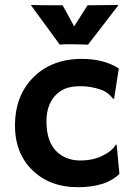

<svg xmlns="http://www.w3.org/2000/svg" viewBox="-20 -762 541 789"><path d="M470.7 -47.4Q416 7.3 299.3 7.3Q186 7.3 114.3 -61.5Q41.5 -131.3 41.5 -247.1Q41.5 -364.7 113.3 -440.4Q189.5 -520 316.9 -520Q407.2 -520 468.3 -480.5L448.7 -355.5L445.3 -356Q421.9 -384.3 396 -393.1Q354 -407.7 312 -407.7Q270 -407.7 246.1 -397Q222.2 -386.2 205.1 -367.2Q170.9 -328.1 170.9 -263.7Q170.9 -149.4 250 -114.3Q277.3 -102.5 307.9 -102.5Q338.4 -102.5 361.1 -107.9Q383.8 -113.3 402.3 -122.6Q441.9 -142.1 456.1 -168L459.5 -166.5ZM282.7 -580.1H257.8Q237.3 -580.1 225.6 -578.6L107.4 -740.2L108.9 -741.7Q132.3 -740.2 237.3 -740.2L284.7 -653.8L339.8 -740.2L464.4 -741.7L466.3 -740.2L341.8 -578.6Z"/></svg>

Font: Hammersmith One
Style: Regular
Weight: 400
Designer: Nicole Fally
Foundry: Nicole Fally
Version: Version 1.003